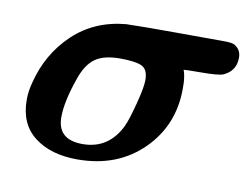

<svg xmlns="http://www.w3.org/2000/svg" viewBox="-57 -523 800 611"><g transform="rotate(10 343.0 -218.0)"><path d="M226 8Q140 8 87.5 -32.5Q35 -73 35 -151Q35 -179 43 -208Q67 -304 135.5 -369Q204 -434 306 -443Q307 -443 316.5 -443Q326 -443 342 -443.5Q358 -444 378.5 -444Q399 -444 425 -444Q451 -444 476 -444Q606 -444 626.5 -443.5Q647 -443 655 -439Q677 -426 677 -400Q677 -358 639 -340Q625 -333 563 -333Q510 -333 510 -331Q514 -325 517 -300Q518 -294 518 -272Q518 -154 438 -74Q356 8 226 8ZM396 -278Q396 -313 375 -322.5Q354 -332 305 -332Q252 -332 224 -311.5Q196 -291 180 -243Q153 -166 153 -116Q153 -43 234 -43Q318 -43 357 -123Q367 -144 381.5 -199Q396 -254 396 -278Z"/></g></svg>

Font: KaTeX_Math
Style: Bold Italic
Weight: 700
Version: Version 3699957226